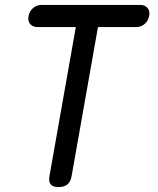

<svg xmlns="http://www.w3.org/2000/svg" viewBox="-20 -750 640 780"><path d="M288 -640H133Q113 -640 102.5 -652.5Q92 -665 96 -685Q100 -705 114.5 -717.5Q129 -730 149 -730H549Q569 -730 579.5 -717.5Q590 -705 586 -685Q582 -665 567.5 -652.5Q553 -640 533 -640H378L271 -35Q267 -12 254 -1Q241 10 218 10Q195 10 186 -1Q177 -12 181 -35Z"/></svg>

Font: Maple Mono Normal NL
Style: Italic
Weight: 400
Italic angle: -10°
Monospace: yes
Designer: subframe7536
Version: Version 7.000